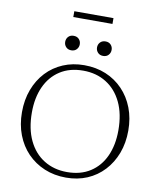

<svg xmlns="http://www.w3.org/2000/svg" viewBox="-105 -1082 972 1173"><g transform="rotate(10 381.0 -495.0)"><path d="M377.5 -686Q451 -686 511.8 -660.8Q572.5 -635.5 617.2 -589Q662 -542.5 686.5 -478.8Q711 -415 711 -338.5Q711 -262 687 -198.2Q663 -134.5 619.2 -87.5Q575.5 -40.5 516 -15.2Q456.5 10 385 10Q312 10 251 -15.5Q190 -41 145.2 -87.2Q100.5 -133.5 76 -197.2Q51.5 -261 51.5 -337.5Q51.5 -414.5 75.5 -478.2Q99.5 -542 143.2 -588.8Q187 -635.5 246.8 -660.8Q306.5 -686 377.5 -686ZM385.5 -24.5Q469.5 -24.5 529 -62.8Q588.5 -101 619.8 -169.8Q651 -238.5 651 -329.5Q651 -431 616.5 -503Q582 -575 520.2 -613.5Q458.5 -652 377 -652Q293 -652 233.5 -613.5Q174 -575 142.8 -506.5Q111.5 -438 111.5 -346.5Q111.5 -245.5 146 -173.2Q180.5 -101 242.5 -62.8Q304.5 -24.5 385.5 -24.5ZM282 -761.5Q261.5 -761.5 249.2 -774.8Q237 -788 237 -806.5Q237 -825.5 249.2 -838.5Q261.5 -851.5 282 -851.5Q303 -851.5 315.2 -838.5Q327.5 -825.5 327.5 -806.5Q327.5 -788 315.2 -774.8Q303 -761.5 282 -761.5ZM480 -761.5Q459 -761.5 446.8 -774.8Q434.5 -788 434.5 -806.5Q434.5 -825.5 446.8 -838.5Q459 -851.5 480 -851.5Q500.5 -851.5 512.8 -838.5Q525 -825.5 525 -806.5Q525 -788 512.8 -774.8Q500.5 -761.5 480 -761.5ZM259.5 -964V-1000H502.5V-964Z"/></g></svg>

Font: Newsreader 16pt 16pt Light
Style: Regular
Weight: 300
Version: Version 1.003